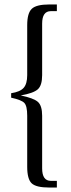

<svg xmlns="http://www.w3.org/2000/svg" viewBox="-20 -695 320 861"><path d="M30 -257V-277Q70 -283 86 -301Q102 -319 102 -358V-582Q102 -636 122.5 -655.5Q143 -675 201 -675H235V-645H208Q169 -645 169 -589V-358Q169 -312 149.5 -294.5Q130 -277 73 -267Q131 -255 150 -238Q169 -221 169 -176V60Q169 116 208 116H235V146H201Q142 146 122 127Q102 108 102 53V-176Q102 -220 89 -233.5Q76 -247 30 -257Z"/></svg>

Font: Unna
Style: Regular
Weight: 400
Designer: Jorge de Buen U.
Foundry: Omnibus-Type
Version: Version 2.006;PS 002.006;hotconv 1.0.70;makeotf.lib2.5.58329